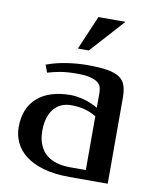

<svg xmlns="http://www.w3.org/2000/svg" viewBox="-78 -734 648 795"><g transform="rotate(10 246.0 -336.5)"><path d="M225.1 -426.8Q201.7 -426.8 184.3 -425.3Q167 -423.8 152.8 -421.4Q138.7 -418.9 126.5 -415.8Q114.3 -412.6 102.1 -409.2L90.3 -440.9Q131.3 -456.1 176 -462.6Q220.7 -469.2 260.7 -469.2Q312 -469.2 345 -463.9Q377.9 -458.5 396.5 -446Q415 -433.6 422.1 -412.8Q429.2 -392.1 429.2 -360.8V0H269Q203.6 0 157.5 -13.7Q111.3 -27.3 82 -50.5Q52.7 -73.7 39.1 -103.8Q25.4 -133.8 25.4 -167Q25.4 -208 38.3 -239.3Q51.3 -270.5 75.7 -291.7Q100.1 -313 135.3 -324Q170.4 -335 215.3 -335Q239.7 -335 270.8 -326.7Q301.8 -318.4 330.1 -301.8V-362.8Q330.1 -374 327.6 -385.5Q325.2 -397 314.9 -406Q304.7 -415 283.4 -420.9Q262.2 -426.8 225.1 -426.8ZM330.1 -40V-266.1Q306.6 -280.3 281.2 -287.1Q255.9 -293.9 225.1 -293.9Q200.7 -293.9 181.9 -285.2Q163.1 -276.4 150.4 -260.3Q137.7 -244.1 131.1 -221.7Q124.5 -199.2 124.5 -171.9Q124.5 -164.1 125.2 -151.4Q126 -138.7 130.1 -124Q134.3 -109.4 142.8 -94.5Q151.4 -79.6 167 -67.4Q182.6 -55.2 206.5 -47.6Q230.5 -40 265.1 -40ZM271.5 -672.9H385.3L256.3 -529.8H210.4Z"/></g></svg>

Font: Federo
Style: Regular
Weight: 400
Designer: Olexa M. Volochay | Cyreal.org
Foundry: Olexa M. Volochay | Cyreal.org
Version: Version 1.000